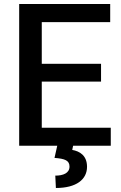

<svg xmlns="http://www.w3.org/2000/svg" viewBox="-20 -731 607 963"><path d="M535.6 -90.3H189.5V-321.8H486.8V-411.1H189.5V-620.1H532.7V-710.9H76.2V0H267.1L253.4 61C306.2 64.9 328.6 74.2 328.6 104.5C328.6 137.7 296.4 149.9 257.3 149.9L260.3 211.9C363.3 211.9 416.5 168.9 416.5 105.5C416.5 48.8 379.4 27.3 342.3 21L346.7 0H535.6Z"/></svg>

Font: Bert Sans Medium
Style: Regular
Weight: 500
Designer: Christian Robertson (Google), Cristiano Sobral
Foundry: Google, Cristiano Sobral
Version: Version 3.101